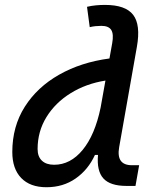

<svg xmlns="http://www.w3.org/2000/svg" viewBox="-20 -763 626 793"><path d="M171.9 10.3Q104.5 10.3 67.6 -27.8Q30.8 -65.9 30.8 -135.3Q30.8 -240.7 82.3 -322Q133.8 -403.3 224.4 -454.6Q314.9 -505.9 432.1 -521.5L443.4 -584.5Q450.2 -622.1 439.5 -639.2Q428.7 -656.2 398.9 -656.2Q386.7 -656.2 374.8 -655Q362.8 -653.8 350.6 -650.9L339.4 -734.9Q357.9 -739.3 376.5 -741Q395 -742.7 413.6 -742.7Q498.5 -742.7 530 -701.7Q561.5 -660.6 545.4 -569.8L472.2 -155.3Q459 -80.6 524.9 -80.6H554.7L539.6 4.9H502.4Q435.1 4.9 407 -26.1Q378.9 -57.1 384.8 -123H372.1Q344.2 -62 292.5 -25.9Q240.7 10.3 171.9 10.3ZM395.5 -318.4 415.5 -430.2Q335.4 -417.5 272 -378.2Q208.5 -338.9 171.9 -279.5Q135.3 -220.2 135.3 -147.5Q135.3 -116.2 153.1 -99.4Q170.9 -82.5 203.6 -82.5Q271 -82.5 321.5 -144Q372.1 -205.6 395.5 -318.4Z"/></svg>

Font: Cascadia Mono PL
Style: Italic
Weight: 400
Italic angle: -10°
Monospace: yes
Designer: Aaron Bell
Foundry: Saja Typeworks
Version: Version 2404.023; ttfautohint (v1.8.4)